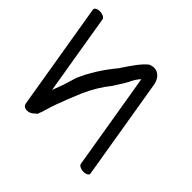

<svg xmlns="http://www.w3.org/2000/svg" viewBox="-161 -623 773 773"><g transform="rotate(45 225.5 -237.0)"><path d="M-28.9 -474 47.5 -15C48.6 -8.5 54.5 1.9 72.4 1.6C83.4 1.3 91.4 -4 100.3 -11C102 -13.1 103.5 -14.8 104.8 -16C104.8 -16 106.9 -17.6 106.9 -17.6C106.9 -17.6 108.6 -16 108.6 -16C113.7 -27.5 118.2 -40.5 122.3 -55C131.4 -86.5 143.2 -118.3 156.6 -151.6L179.1 -206.6C197.4 -246.5 219.1 -281.9 244 -312.6C266.3 -346.7 277.4 -366.3 280.8 -373.1L280.9 -373.4L280.9 -374.1C288.1 -389.4 295.9 -401.4 307.1 -413.6L376 0C377.4 8.2 391 15 406 15C421 15 432.4 8.2 431 0L358.6 -435C355.4 -454 341.6 -482.7 310.3 -482.7C303.1 -482.7 296.1 -481 289.6 -478C289.6 -478 289.2 -477.7 289.2 -477.7C289.2 -477.7 288.6 -478 288.6 -478C264.8 -459.2 242.7 -428.2 211.6 -380.6C172.1 -332.8 139.4 -282.3 117.9 -230.5L101 -175.5C94.7 -159.3 89.1 -144.4 83.5 -129L26.1 -474C24.7 -482.2 11.1 -489 -3.9 -489C-19 -489 -30.3 -482.2 -28.9 -474Z"/></g></svg>

Font: MewTooHand
Style: BdLta
Weight: 400
Designer: Mew Too, Robert Jablonski
Version: Version 0.77